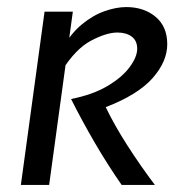

<svg xmlns="http://www.w3.org/2000/svg" viewBox="-20 -523 517 543"><path d="M337 -503Q387 -503 420 -475.5Q453 -448 453 -398Q453 -349 411.5 -302Q370 -255 279 -220Q304 -168 341 -110.5Q378 -53 418 0H324Q283 -59 246.5 -122Q210 -185 181 -243Q242 -255 283.5 -279.5Q325 -304 346.5 -333Q368 -362 368 -385Q368 -408 352.5 -419.5Q337 -431 312 -431Q281 -431 237.5 -408Q194 -385 155 -323V-384Q180 -428 211.5 -454Q243 -480 276 -491.5Q309 -503 337 -503ZM186 -490 119 0H39L106 -490Z"/></svg>

Font: Rosario
Style: Italic
Weight: 400
Italic angle: -8.05°
Designer: Hector Gatti
Foundry: Omnibus Type
Version: Version 1.201